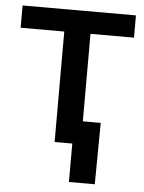

<svg xmlns="http://www.w3.org/2000/svg" viewBox="-51 -580 581 777"><g transform="rotate(5 239.5 -191.5)"><path d="M186.5 0V-448.7H9.3V-539.1H469.7V-448.7H293V0ZM258.3 156.2V0H219.7V-93.3H365.7L363.3 156.2Z"/></g></svg>

Font: Inter 18pt Medium
Style: Regular
Weight: 500
Designer: Rasmus Andersson
Foundry: rsms
Version: Version 4.001;git-66647c0bb